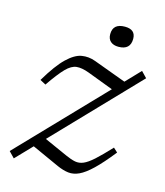

<svg xmlns="http://www.w3.org/2000/svg" viewBox="-107 -779 750 872"><g transform="rotate(15 268.0 -343.0)"><path d="M13 -16 388.5 -407 267 -453Q232 -466 207.8 -463.5Q183.5 -461 157.8 -434.8Q132 -408.5 91.5 -349.5L64.5 -364Q110.5 -441.5 147.5 -477Q184.5 -512.5 216.8 -518Q249 -523.5 281.5 -511.5L434.5 -455L499.5 -523L526 -495.5L157.5 -111.5L267 -62.5Q292.5 -51 311.8 -47.2Q331 -43.5 350.8 -51.8Q370.5 -60 397.8 -84.5Q425 -109 466.5 -153.5L486 -135.5Q439.5 -77 405.8 -44.8Q372 -12.5 345.5 -0.2Q319 12 294.5 9Q270 6 242 -6.5L113 -65L39.5 11.5ZM367 -601Q343.5 -601 330 -612.8Q316.5 -624.5 316.5 -647Q316.5 -697 373 -697Q423 -697 423 -653Q423 -601 367 -601Z"/></g></svg>

Font: Newsreader 6pt Light
Style: Italic
Weight: 300
Italic angle: -17°
Designer: Hugues Gentile
Foundry: Production Type
Version: Version 1.003; ttfautohint (v1.8.3)